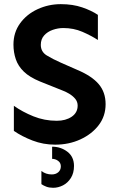

<svg xmlns="http://www.w3.org/2000/svg" viewBox="-20 -686 570 926"><path d="M246.1 11.7Q188.5 11.7 136.7 -8.3Q85 -28.3 46.9 -54.7V-175.8Q87.9 -146.5 141.1 -125Q194.3 -103.5 253.9 -103.5Q296.9 -103.5 325.7 -123Q354.5 -142.6 354.5 -176.8Q354.5 -195.3 342.8 -209.5Q331.1 -223.6 313 -234.4Q294.9 -245.1 275.4 -252L172.9 -293Q123 -313.5 95.2 -340.3Q67.4 -367.2 56.2 -400.4Q44.9 -433.6 44.9 -470.7Q44.9 -529.3 76.7 -573.2Q108.4 -617.2 161.1 -641.6Q213.9 -666 273.4 -666Q331.1 -666 376.5 -650.4Q421.9 -634.8 452.1 -614.3V-493.2Q418.9 -514.6 377 -532.7Q335 -550.8 285.2 -550.8Q259.8 -550.8 234.4 -542Q209 -533.2 192.9 -515.1Q176.8 -497.1 176.8 -469.7Q176.8 -436.5 205.1 -418.9Q233.4 -401.4 273.4 -383.8L353.5 -348.6Q422.9 -319.3 456.1 -280.3Q489.3 -241.2 489.3 -183.6Q489.3 -126 456.1 -82.5Q422.9 -39.1 367.7 -13.7Q312.5 11.7 246.1 11.7ZM236.3 219.7Q217.8 219.7 203.6 214.4Q189.5 209 179.7 202.1V138.7Q201.2 155.3 229.5 155.3Q249 155.3 261.2 144.5Q273.4 133.8 273.4 116.2Q273.4 99.6 260.3 89.8Q247.1 80.1 231.4 80.1V21.5Q273.4 21.5 305.2 45.9Q336.9 70.3 336.9 114.3Q336.9 148.4 321.8 172.4Q306.6 196.3 283.7 208Q260.7 219.7 236.3 219.7Z"/></svg>

Font: Sen SemiBold
Style: Regular
Weight: 600
Designer: Kosal Sen, Philatype
Foundry: Philatype
Version: Version 2.000;gftools[0.9.31]